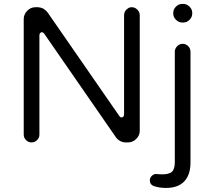

<svg xmlns="http://www.w3.org/2000/svg" viewBox="-20 -718 1062 968"><path d="M898.4 -604.5H904.3Q921.9 -604.5 935.5 -618.2Q949.2 -631.8 949.2 -649.4V-653.3Q949.2 -670.9 935.5 -684.6Q921.9 -698.2 904.3 -698.2H898.4Q880.9 -698.2 867.2 -684.6Q853.5 -670.9 853.5 -653.3V-649.4Q853.5 -631.8 867.2 -618.2Q880.9 -604.5 898.4 -604.5ZM178.7 -39.1V-540Q178.7 -547.9 183.6 -552.7L190.4 -555.7Q197.3 -555.7 203.1 -547.9L565.4 -24.4Q573.2 -13.7 586.4 -6.8Q599.6 0 613.3 0H625Q649.4 0 667 -17.6Q684.6 -35.2 684.6 -58.6V-641.6Q684.6 -657.2 672.4 -669.4Q660.2 -681.6 644.5 -681.6Q633.8 -681.6 627.9 -677.7Q605.5 -664.1 605.5 -641.6V-141.6Q605.5 -133.8 601.6 -129.9Q597.7 -126 593.8 -126Q587.9 -126 585 -128.9Q582 -132.8 581.1 -133.8L220.7 -654.3Q208 -669.9 195.3 -675.8Q182.6 -681.6 170.9 -681.6H158.2Q134.8 -681.6 117.2 -663.6Q99.6 -645.5 99.6 -622.1V-39.1Q99.6 -23.4 111.3 -11.7Q123 0 138.7 0Q155.3 0 167 -11.7Q178.7 -23.4 178.7 -39.1ZM817.4 229.5Q877.9 229.5 909.2 196.3Q940.4 163.1 940.4 100.6V-457Q940.4 -473.6 928.7 -485.4Q917 -497.1 901.4 -497.1Q884.8 -497.1 873 -484.9Q861.3 -472.7 861.3 -457V98.6Q861.3 134.8 846.7 148.4Q831.1 161.1 796.9 161.1Q788.1 161.1 781.2 160.2H778.3L766.6 159.2Q754.9 159.2 745.1 168.9Q735.4 178.7 735.4 190.4Q735.4 213.9 757.8 220.7Q783.2 229.5 817.4 229.5Z"/></svg>

Font: FakePearl
Style: Light
Weight: 350
Version: Version 1.2